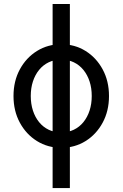

<svg xmlns="http://www.w3.org/2000/svg" viewBox="-20 -743 624 978"><path d="M335.9 -722.7H248V214.8H335.9ZM136.7 -253.9Q136.7 -294.4 147.7 -328.1Q158.7 -361.8 179.2 -387Q199.7 -412.1 228.3 -425.8Q256.8 -439.5 292 -439.5Q327.1 -439.5 355.7 -425.8Q384.3 -412.1 404.8 -387Q425.3 -361.8 436.3 -328.1Q447.3 -294.4 447.3 -253.9Q447.3 -213.9 436.3 -179.9Q425.3 -146 404.8 -120.8Q384.3 -95.7 355.7 -82Q327.1 -68.4 292 -68.4Q256.8 -68.4 228.3 -82Q199.7 -95.7 179.2 -120.8Q158.7 -146 147.7 -179.9Q136.7 -213.9 136.7 -253.9ZM48.8 -253.9Q48.8 -177.7 81.1 -118.2Q113.3 -58.6 168.5 -24.4Q223.6 9.8 292 9.8Q360.8 9.8 415.8 -24.4Q470.7 -58.6 502.9 -118.2Q535.2 -177.7 535.2 -253.9Q535.2 -330.1 502.9 -389.6Q470.7 -449.2 415.8 -483.4Q360.8 -517.6 292 -517.6Q223.6 -517.6 168.5 -483.4Q113.3 -449.2 81.1 -389.6Q48.8 -330.1 48.8 -253.9Z"/></svg>

Font: Giphurs SC
Style: Regular
Weight: 400
Version: Version 0.920